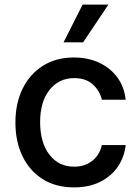

<svg xmlns="http://www.w3.org/2000/svg" viewBox="-20 -802 608 833"><path d="M301.1 11Q221.9 11 165 -25Q108 -61.1 77.4 -124.6Q46.9 -188.2 46.9 -270.2Q46.9 -353.7 78.1 -417.3Q109.4 -480.8 166.4 -516.7Q223.4 -552.6 300.1 -552.6Q362.2 -552.6 410.9 -529.7Q459.5 -506.7 489.5 -465.6Q519.5 -424.4 525.2 -369.3H421.9Q413.4 -407.7 383 -435.4Q352.6 -463.1 301.8 -463.1Q235.4 -463.1 194.8 -411.8Q154.1 -360.4 154.1 -272.7Q154.1 -183.6 194.2 -131.2Q234.4 -78.8 301.8 -78.8Q347.3 -78.8 379.6 -103.7Q411.9 -128.6 421.9 -172.6H525.2Q519.5 -119.7 490.8 -78.1Q462 -36.6 413.9 -12.8Q365.8 11 301.1 11ZM255.7 -618.3 338.4 -782H450.3L340.6 -618.3Z"/></svg>

Font: Inter UI Medium
Style: Regular
Weight: 500
Designer: Rasmus Andersson
Foundry: rsms
Version: 3.2;8d6f07862